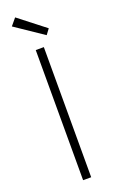

<svg xmlns="http://www.w3.org/2000/svg" viewBox="-163 -876 542 914"><g transform="rotate(-20 108.5 -419.5)"><path d="M87.9 -659.2V0H128.9V-659.2ZM19.5 -803.7 48.8 -838.9 181.6 -735.4 161.1 -708Z"/></g></svg>

Font: Yaldevi Colombo ExtraLight
Style: Regular
Weight: 275
Designer: Sol Matas, Denzil Rajitha, Kosala Senevirathne and Pathum Egodawatta
Foundry: Mooniak
Version: Version 1.020 ; ttfautohint (v1.6)